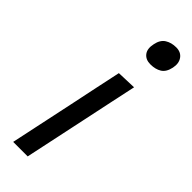

<svg xmlns="http://www.w3.org/2000/svg" viewBox="-246 -752 772 772"><g transform="rotate(45 140.0 -366.0)"><path d="M35 0Q46.5 -55 57.5 -106Q68.5 -157 81.5 -219L92 -268.5Q106 -336 117.2 -388.8Q128.5 -441.5 140 -496L223.5 -499Q211.5 -442.5 200.2 -390Q189 -337.5 174.5 -268.5L164 -219Q151 -157 140 -106Q129 -55 117.5 0ZM204.5 -610.5Q177.5 -610.5 163.8 -628.2Q150 -646 157 -677.5Q163 -707.5 182.8 -720Q202.5 -732.5 230 -732.5Q257 -732.5 270.5 -713.5Q284 -694.5 278 -665.5Q271.5 -634.5 252.2 -622.5Q233 -610.5 204.5 -610.5Z"/></g></svg>

Font: Commissioner
Style: Italic
Weight: 400
Italic angle: -12°
Designer: Kostas Bartsokas
Foundry: Kostas Bartsokas
Version: Version 1.000; ttfautohint (v1.8.3)